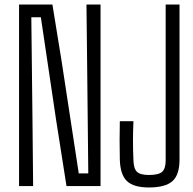

<svg xmlns="http://www.w3.org/2000/svg" viewBox="-20 -820 849 846"><path d="M64 0V-800H211L252 -547L327 -56H369L364 -533L361 -800H423V0H273L227 -293L160 -744H118L123 -302L126 0ZM636 6Q569 6 539.5 -22Q510 -50 508 -116Q507 -163 507 -201Q507 -239 508 -286H568Q566 -242 566 -199.5Q566 -157 568 -113Q569 -77 583.5 -63Q598 -49 636 -49Q679 -49 694.5 -63Q710 -77 710 -113V-800H771V-116Q771 -50 740 -22Q709 6 636 6Z"/></svg>

Font: Big Shoulders Text Light
Style: Regular
Weight: 300
Designer: Patric King
Foundry: XO Type Co
Version: Version 1.000; ttfautohint (v1.8.2)